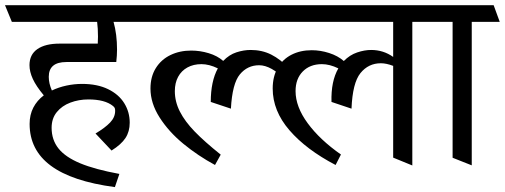

<svg xmlns="http://www.w3.org/2000/svg" viewBox="-45 -600 1983 754"><path d="M464.4 -118.2Q464.4 -83.5 447.8 -58.1Q431.2 -32.7 393.1 -8.8L330.1 -75.7Q367.7 -98.1 387.5 -118.9Q407.2 -139.6 407.2 -164.6Q407.2 -170.9 405.8 -175Q404.3 -179.2 398.9 -183.6Q367.2 -209.5 302.2 -209.5Q264.2 -209.5 231.2 -197Q198.2 -184.6 178 -159.7Q157.7 -134.8 157.7 -98.1Q157.7 -50.8 184.8 -16.8Q211.9 17.1 270 41.3Q328.1 65.4 423.8 83L406.2 134.8Q237.3 112.3 154.3 50.5Q71.3 -11.2 71.3 -113.3Q71.3 -149.4 85.9 -177.5Q100.6 -205.6 127 -225.6Q97.2 -261.2 84 -289.8Q70.8 -318.4 70.8 -344.2Q70.8 -385.7 101.8 -407.2Q132.8 -428.7 189 -428.7H338.9Q339.8 -441.4 339.8 -456.1Q339.8 -488.3 336.4 -514.2H1.5L-25.4 -579.6H515.1L540 -514.2H400.9Q414.6 -465.3 414.6 -405.3Q414.6 -382.3 411.6 -356.4H215.8Q146.5 -356.4 146.5 -298.3Q146.5 -272.5 158.7 -244.6Q185.1 -257.3 215.8 -263.9Q246.6 -270.5 277.3 -270.5Q336.9 -270.5 379.2 -250Q421.4 -229.5 442.9 -194.8Q464.4 -160.2 464.4 -118.2Z M1056.2 -514.2H504.4L477.1 -579.6H1031.2ZM1094.7 -327.6 1077.1 -285.6Q1019.5 -343.8 972.7 -343.8Q926.8 -343.8 897 -307.9Q867.2 -272 861.8 -173.3L782.7 -199.7Q782.7 -280.8 810.5 -331.5Q776.4 -348.1 746.1 -348.1Q714.8 -348.1 691.2 -335.2Q667.5 -322.3 654.5 -298.3Q641.6 -274.4 641.6 -242.2Q641.6 -200.7 661.4 -161.9Q681.2 -123 719.7 -83.3Q758.3 -43.5 821.8 7.3L799.3 47.9Q732.4 11.7 675 -35.4Q617.7 -82.5 581.8 -138.7Q545.9 -194.8 545.9 -252.4Q545.9 -298.8 566.9 -332.5Q587.9 -366.2 624.3 -383.8Q660.6 -401.4 706.1 -401.4Q740.7 -401.4 774.7 -391.1Q808.6 -380.9 831.5 -360.8Q855 -385.3 883.5 -394.5Q912.1 -403.8 939.5 -403.8Q983.9 -403.8 1020 -385.7Q1056.2 -367.7 1094.7 -327.6Z M1671.9 -514.2H1574.2V49.8L1499 19V-341.3Q1472.2 -351.6 1450.7 -351.6Q1401.9 -351.6 1370.6 -313Q1339.4 -274.4 1335.4 -173.3L1256.8 -199.7Q1254.4 -280.8 1283.7 -331.5Q1249.5 -348.1 1219.2 -348.1Q1172.4 -348.1 1144 -319.3Q1115.7 -290.5 1115.7 -242.2Q1115.7 -180.7 1163.6 -115.7Q1211.4 -50.8 1293.9 6.8L1272.9 47.9Q1157.7 -12.2 1091.8 -88.4Q1025.9 -164.6 1025.9 -252.4Q1025.9 -299.3 1045.4 -333.3Q1064.9 -367.2 1099.6 -385Q1134.3 -402.8 1179.2 -402.8Q1213.4 -402.8 1247.6 -391.8Q1281.7 -380.9 1305.2 -360.4Q1328.6 -384.3 1357.4 -394Q1386.2 -403.8 1412.6 -403.8Q1460.4 -403.8 1499 -376.5V-514.2H977.5L951.2 -579.6H1646.5Z M1641.6 -514.2 1615.7 -579.6H1893.6L1917.5 -514.2H1807.6V49.3L1732.4 19.5V-514.2Z"/></svg>

Font: Vesper Libre
Style: Regular
Weight: 400
Designer: Robert Keller & Kimya Gandhi
Foundry: Mota Italic
Version: Version 1.058